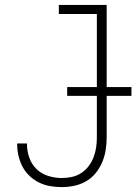

<svg xmlns="http://www.w3.org/2000/svg" viewBox="-20 -755 556 783"><path d="M232 8Q208 8 184.5 4Q161 0 139.5 -10.5Q118 -21 100.5 -37.5Q83 -54 72 -75Q61 -96 55.5 -119.5Q50 -143 50 -167V-170H90V-167Q90 -139 99.5 -112Q109 -85 129 -65.5Q149 -46 176.5 -37.5Q204 -29 232 -29Q253 -29 273.5 -33.5Q294 -38 311.5 -49.5Q329 -61 341.5 -77.5Q354 -94 361.5 -113.5Q369 -133 372 -153.5Q375 -174 375 -195V-698H220V-735H415V-195Q415 -169 411 -143.5Q407 -118 397 -94Q387 -70 370.5 -49.5Q354 -29 331.5 -16Q309 -3 283.5 2.5Q258 8 232 8ZM254 -364V-400H516V-364Z"/></svg>

Font: Iosevka Extralight
Style: Regular
Weight: 200
Monospace: yes
Designer: Belleve Invis
Foundry: Belleve Invis
Version: Version 32.0.1; ttfautohint (v1.8.4)